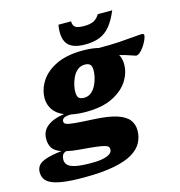

<svg xmlns="http://www.w3.org/2000/svg" viewBox="-223 -851 1123 1201"><g transform="rotate(-15 339.0 -250.0)"><path d="M172 232.5Q88.5 232.5 37 224.8Q-14.5 217 -41.5 203Q-68.5 189 -78 170.2Q-87.5 151.5 -87.5 129.5Q-87.5 103.5 -73 85.8Q-58.5 68 -22.5 56Q13.5 44 78 36.5Q35.5 21.5 20.5 -2.8Q5.5 -27 5.5 -60.5Q5.5 -113 45 -143.2Q84.5 -173.5 153 -183Q106 -202.5 84.2 -235.5Q62.5 -268.5 62 -307.5Q61.5 -364.5 94.5 -417.2Q127.5 -470 196 -503.5Q264.5 -537 369.5 -537Q428 -537 472.5 -526Q545 -525.5 603.2 -529.2Q661.5 -533 700.8 -536.8Q740 -540.5 754 -540.5Q758 -540.5 762.5 -538.2Q767 -536 767 -530.5Q767 -520 759.2 -501.8Q751.5 -483.5 739 -464.5Q726.5 -445.5 712 -432.2Q697.5 -419 684.5 -419Q681.5 -419 654.2 -429Q627 -439 583 -450.5Q597.5 -423.5 598 -390.5Q599 -333.5 565.8 -280.8Q532.5 -228 464.2 -194.2Q396 -160.5 291 -160.5Q238 -160.5 196.5 -169.5Q160.5 -169 148.5 -160.8Q136.5 -152.5 136.5 -139.5Q136.5 -127.5 150.2 -121.2Q164 -115 205 -111.2Q246 -107.5 326.5 -103.5Q419.5 -99 473 -81.5Q526.5 -64 549 -35Q571.5 -6 571.5 34Q571.5 76 552.5 112.2Q533.5 148.5 488.8 175.5Q444 202.5 366.5 217.5Q289 232.5 172 232.5ZM302 -249Q330 -249 349.5 -265.5Q369 -282 381 -307Q393 -332 398.5 -357.8Q404 -383.5 403.5 -401.5Q403 -430 391.2 -439.2Q379.5 -448.5 359 -448.5Q331 -448.5 311.2 -432Q291.5 -415.5 279.8 -390.8Q268 -366 262.5 -340.2Q257 -314.5 257.5 -296.5Q258 -267.5 269.5 -258.2Q281 -249 302 -249ZM75.5 92.5Q75.5 113 90 127.5Q104.5 142 140.8 149.5Q177 157 242 157Q308.5 157 342.8 143.2Q377 129.5 377 105.5Q377 95 371.8 88Q366.5 81 348.8 76Q331 71 294 66.5Q257 62 193.5 57Q142 53 106.5 44.5Q88 50.5 81.8 63.2Q75.5 76 75.5 92.5ZM418 -682.5Q458.5 -682.5 480.8 -693.8Q503 -705 519.5 -732H613Q587.5 -671 557.8 -635.2Q528 -599.5 488.8 -584.2Q449.5 -569 396 -569Q310 -569 280.2 -610.5Q250.5 -652 265 -732H346.5Q346.5 -705 361.8 -693.8Q377 -682.5 418 -682.5Z"/></g></svg>

Font: Newsreader Caption ExtraBold
Style: Italic
Weight: 800
Italic angle: -17°
Designer: Hugues Gentile
Foundry: Production Type
Version: Version 1.001